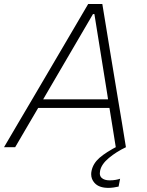

<svg xmlns="http://www.w3.org/2000/svg" viewBox="-38 -733 733 956"><path d="M-18 0Q16 -58 53.5 -121.8Q91 -185.5 125 -243L269 -488Q306 -551 337.2 -604.2Q368.5 -657.5 401 -713H471.5Q480 -660 489 -606.5Q498 -552.5 508.5 -487L549 -242.5Q559 -183 569.5 -120Q579.5 -56.5 589 0H538.5Q531 -47 523 -97Q515 -147 507 -195.5H152Q123.5 -147 94.5 -97.5Q65.5 -48 37.5 0ZM195 -269.5 177 -238.5H500L495.5 -268L432 -663H425ZM502 202.5Q454.5 202.5 432.5 177.5Q416 159 416 134.5Q416 126 418 117Q425.5 81 457.2 53Q489 25 553 -8L555.5 -20.5L580 -22L589 0Q541.5 22.5 504.2 53.5Q467 84.5 460.5 117Q459 124 459 130Q459 144.5 468.5 153Q482 165 508 165Q524.5 165 538.2 162.5Q552 160 560 157L552.5 196Q542.5 198.5 528 200.5Q513.5 202.5 502 202.5Z"/></svg>

Font: Heraclito ExtraLight
Style: Italic
Weight: 200
Italic angle: -12°
Designer: Kostas Bartsokas (font) & Cristiano Sobral (main changes)
Foundry: Kostas Bartsokas (font) & Cristiano Sobral (main changes)
Version: Version 1.00;July 8, 2020;FontCreator 13.0.0.2655 64-bit